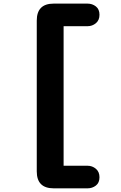

<svg xmlns="http://www.w3.org/2000/svg" viewBox="-20 -792 659 1042"><path d="M271.3 230.1Q179.5 230.1 179.5 138.2V-680.2Q179.5 -772.4 271.3 -772.4H455.2Q480.8 -772.4 500.4 -757.1Q519.9 -741.8 519.9 -711.9Q519.9 -682.4 500.4 -666.1Q480.8 -649.8 455.2 -649.8H325.2V107.5H455.2Q480.8 107.5 500.4 124Q519.9 140.5 519.9 170Q519.9 200 500.4 215Q480.8 230.1 455.2 230.1Z"/></svg>

Font: Sono ExtraLight
Style: Regular
Weight: 200
Designer: Tyler Finck
Foundry: Tyler Finck
Version: Version 2.112